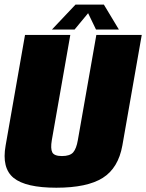

<svg xmlns="http://www.w3.org/2000/svg" viewBox="-23 -830 649 852"><path d="M227 3Q363.5 3 432.8 -40.5Q502 -84 520 -184.5L606 -675H404.5L322.5 -208.5Q316 -170.5 301.8 -154Q287.5 -137.5 252 -137.5Q217.5 -137.5 209 -154Q200.5 -170.5 207 -208.5L289 -675H88L2 -184.5Q-16 -84 37.5 -40.5Q91 3 227 3ZM207.5 -699H308L368 -771.5L403 -699H504.5L438 -809.5H312Z"/></svg>

Font: Anybody Condensed Black
Style: Italic
Weight: 900
Width: 3
Italic angle: -10°
Version: Version 1.113;gftools[0.9.25]